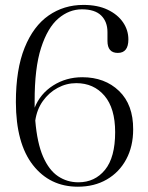

<svg xmlns="http://www.w3.org/2000/svg" viewBox="-20 -730 586 762"><path d="M311 -710.5Q367.5 -710.5 407.2 -691.5Q447 -672.5 468.2 -641.5Q489.5 -610.5 489.5 -573.5Q489.5 -520 447.5 -520Q406.5 -520 406.5 -567.5V-602.5Q406.5 -644 381.5 -668.5Q356.5 -693 305 -693Q254.5 -693 211.8 -656.8Q169 -620.5 143 -540Q117 -459.5 117.5 -326.5Q117.5 -314 117.5 -302.5Q139.5 -358 191 -390.8Q242.5 -423.5 306.5 -423.5Q396 -423.5 452.5 -369Q509 -314.5 508.5 -216.5Q508.5 -149 481 -97.8Q453.5 -46.5 404 -17.8Q354.5 11 289 11Q178 11 110.8 -74.8Q43.5 -160.5 43 -324.5Q43 -455 77.8 -540.8Q112.5 -626.5 173 -668.5Q233.5 -710.5 311 -710.5ZM282.5 -400Q243.5 -400 208.8 -381.2Q174 -362.5 150.2 -329.2Q126.5 -296 120 -251.5Q127.5 -162 151 -108.2Q174.5 -54.5 210.5 -30.5Q246.5 -6.5 291 -6.5Q356.5 -6.5 396.8 -56Q437 -105.5 437 -205.5Q437 -300.5 394.5 -350.2Q352 -400 282.5 -400Z"/></svg>

Font: Fraunces 72pt Light
Style: Regular
Weight: 300
Version: Version 1.000;[0bf87f6ff]